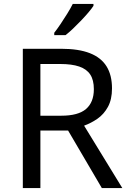

<svg xmlns="http://www.w3.org/2000/svg" viewBox="-20 -964 662 984"><path d="M294 -714Q383 -714 440.5 -691.5Q498 -669 526 -624Q554 -579 554 -511Q554 -454 533 -416Q512 -378 479.5 -355.5Q447 -333 411 -320L607 0H502L329 -295H187V0H97V-714ZM289 -636H187V-371H294Q381 -371 421 -405.5Q461 -440 461 -507Q461 -554 442.5 -582Q424 -610 386 -623Q348 -636 289 -636ZM459 -934Q450 -920 433 -900Q416 -880 395.5 -858.5Q375 -837 354.5 -817.5Q334 -798 316 -784H258V-796Q273 -815 290.5 -841Q308 -867 325 -894.5Q342 -922 353 -944H459Z"/></svg>

Font: Noto Sans Devanagari
Style: Regular
Weight: 400
Designer: Jelle Bosma - Monotype Design Team
Foundry: Monotype Imaging Inc.
Version: Version 2.003